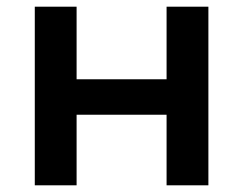

<svg xmlns="http://www.w3.org/2000/svg" viewBox="-20 -554 727 574"><path d="M84 0V-534H209V-317H478V-534H603V0H478V-211H209V0Z"/></svg>

Font: MOST Montserrat SemiBold
Style: Regular
Weight: 600
Designer: Julieta Ulanovsky
Foundry: Julieta Ulanovsky
Version: Version 8.000;March 11, 2024;FontCreator 15.0.0.2926 64-bit